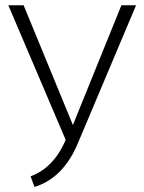

<svg xmlns="http://www.w3.org/2000/svg" viewBox="-20 -533 558 742"><path d="M12.2 -512.7H71.3L261.7 -49.8L449.2 -512.7H505.9L283.2 15.1Q226.6 154.8 113.3 189.5L98.1 148.4Q187 116.2 233.9 7.8Z"/></svg>

Font: Sansation Light
Style: Light
Weight: 300
Designer: Bernd Montag
Version: Version 1.301